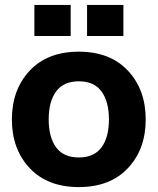

<svg xmlns="http://www.w3.org/2000/svg" viewBox="-20 -740 634 772"><path d="M494.4 -64Q422.9 12.2 296.9 12.2Q170.9 12.2 99.4 -64Q27.8 -140.1 27.8 -259.8Q27.8 -379.4 99.4 -455.8Q170.9 -532.2 296.9 -532.2Q422.9 -532.2 494.4 -455.8Q565.9 -379.4 565.9 -259.8Q565.9 -140.1 494.4 -64ZM118.2 -595.2V-720.2H264.2V-595.2ZM205.6 -372.3Q175.8 -331.5 175.8 -259.8Q175.8 -188 205.6 -147.5Q235.4 -106.9 296.9 -106.9Q358.4 -106.9 388.2 -147.5Q418 -188 418 -259.8Q418 -331.5 388.2 -372.3Q358.4 -413.1 296.9 -413.1Q235.4 -413.1 205.6 -372.3ZM330.1 -595.2V-720.2H476.1V-595.2Z"/></svg>

Font: Aspekta 400
Style: Bold
Weight: 700
Designer: Ivo Dolenc
Version: Version 2.000